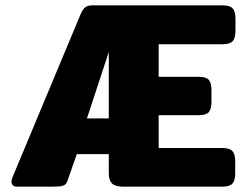

<svg xmlns="http://www.w3.org/2000/svg" viewBox="-20 -700 926 720"><path d="M23 -19Q23 -26 28 -38L282 -646Q290 -665 299.5 -672.5Q309 -680 328 -680H814Q842 -680 852.5 -668.5Q863 -657 863 -630V-584Q863 -557 852.5 -545.5Q842 -534 814 -534H575V-412H725Q753 -412 763 -400.5Q773 -389 773 -362V-318Q773 -291 763 -279.5Q753 -268 725 -268H575V-145H813Q841 -145 851.5 -133.5Q862 -122 862 -95V-49Q862 -23 851.5 -11.5Q841 0 813 0H441Q412 0 400 -12Q388 -24 388 -50V-122H268L233 -22Q228 -7 216 -3.5Q204 0 176 0H44Q34 0 28.5 -5Q23 -10 23 -19ZM388 -256V-505L306 -256Z"/></svg>

Font: Mitr SemiBold
Style: Regular
Weight: 600
Designer: Thanarat Vachiruckul
Foundry: Cadson Demak
Version: Version 1.002